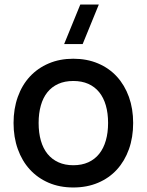

<svg xmlns="http://www.w3.org/2000/svg" viewBox="-20 -815 650 850"><path d="M264 -620 335.5 -795H417.5L346 -620ZM304.5 15Q244 15 195.2 -6Q146.5 -27 112 -64.8Q77.5 -102.5 58.8 -155Q40 -207.5 40 -270.5Q40 -333.5 58.8 -386Q77.5 -438.5 112.2 -476Q147 -513.5 195.8 -534.2Q244.5 -555 304.5 -555Q365 -555 414 -534.2Q463 -513.5 497.5 -475.8Q532 -438 550.8 -385.8Q569.5 -333.5 569.5 -270.5Q569.5 -207 550.8 -154.5Q532 -102 497.5 -64.2Q463 -26.5 414 -5.8Q365 15 304.5 15ZM304.5 -83.5Q342 -83.5 370.8 -96.5Q399.5 -109.5 419 -133.8Q438.5 -158 448.5 -192.8Q458.5 -227.5 458.5 -270.5Q458.5 -314 448.5 -348.5Q438.5 -383 419 -407Q399.5 -431 370.8 -443.8Q342 -456.5 304.5 -456.5Q266.5 -456.5 237.8 -443.5Q209 -430.5 189.8 -406.5Q170.5 -382.5 160.8 -348Q151 -313.5 151 -270.5Q151 -227 161 -192.2Q171 -157.5 190.5 -133.5Q210 -109.5 238.8 -96.5Q267.5 -83.5 304.5 -83.5Z"/></svg>

Font: Vela Sans SemBd
Style: Regular
Weight: 600
Designer: Principal design: Mikhail Sharanda - project Manrope.
Design modification: Ravid Balaliev
Foundry: Mikhail Sharanda
Version: Version 1.001